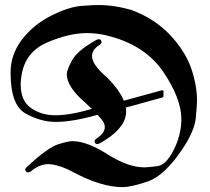

<svg xmlns="http://www.w3.org/2000/svg" viewBox="-20 -747 851 779"><path d="M352.5 -305.2Q338.4 -319.3 325.2 -331.1Q251 -395 251 -445.8Q251 -463.4 272.9 -502.9Q294.4 -542.5 371.1 -585Q377 -587.9 381.3 -587.9Q387.2 -587.9 389.6 -583.5Q392.1 -579.1 392.1 -576.7Q392.1 -570.3 383.8 -564.9Q353.5 -545.9 353.5 -520Q353.5 -483.9 413.1 -434.1Q464.8 -382.3 482.4 -338.4L637.2 -380.9H637.7H638.2Q641.6 -380.9 643.1 -377.9Q644 -376 644 -375Q644 -374 643.1 -372.1L643.6 -355.5Q640.6 -351.1 637.7 -351.1L490.2 -310.5Q491.7 -302.7 491.7 -293.9Q491.7 -291.5 491.7 -289.3Q491.7 -287.1 491.2 -284.7Q483.9 -220.7 384.8 -165.5Q378.9 -162.6 374.5 -162.6Q368.7 -162.6 366.2 -166.7Q363.8 -170.9 363.8 -173.8Q363.8 -179.7 371.1 -184.6Q405.3 -207 405.3 -231.9Q405.3 -247.1 391.1 -263.7Q387.2 -268.6 383.3 -272.9Q379.4 -277.3 375.5 -281.2Q274.9 -252.4 205.6 -252.4Q145.5 -252.4 84.5 -286.1Q22.9 -319.3 22.9 -452.6Q22.9 -525.9 69.3 -586.9Q115.7 -647 188 -683.6Q260.7 -719.7 311.5 -723.1Q336.9 -725.1 353.5 -725.8Q370.1 -726.6 377.9 -726.6Q447.3 -726.6 517.1 -705.1Q607.9 -670.4 668.9 -606.4Q730 -541.5 754.9 -472.2Q779.3 -401.9 779.3 -338.4Q779.3 -329.1 778.1 -311.8Q776.9 -294.4 774.4 -268.6Q769.5 -217.3 721.7 -144.5Q648.4 -34.7 580.6 -11.2Q512.7 12.2 476.6 12.2Q391.1 12.2 276.4 -48.8Q255.9 -60.1 239.3 -66.4Q222.7 -72.8 210 -75.9Q197.3 -79.1 189 -80.1Q180.7 -81.1 176.3 -81.1Q140.6 -81.1 104.5 -51.3Q97.7 -47.4 93.8 -47.4Q88.4 -47.4 85.4 -51.3Q82.5 -55.2 82.5 -58.6Q82.5 -64.5 89.4 -70.3Q173.8 -147.9 214.4 -161.1Q255.4 -174.3 273.9 -174.3Q331.5 -174.3 414.6 -122.1Q499 -67.9 566.4 -67.9Q571.3 -67.9 584 -69.1Q596.7 -70.3 617.7 -72.8Q659.2 -77.6 693.4 -157.2Q715.8 -210 715.8 -263.7Q715.8 -347.7 641.1 -457.5Q565.4 -566.9 411.1 -603.5Q372.6 -612.8 332.5 -612.8Q263.2 -612.8 176.8 -577.1Q88.9 -541.5 69.8 -454.1Q64 -427.2 64 -404.3Q64 -337.4 106 -308.6Q147.9 -279.3 204.6 -279.3Q264.6 -279.3 352.5 -305.2Z"/></svg>

Font: UnifrakturMaguntia sl
Style: Regular
Weight: 400
Designer: j. 'mach' wust, based on a font by Peter Wiegel, original typeface by Carl Albert Fahrenwaldt 1901
Version: Version 2010-11-24